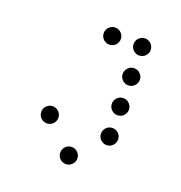

<svg xmlns="http://www.w3.org/2000/svg" viewBox="-116 -754 779 826"><g transform="rotate(20 273.5 -341.5)"><path d="M312.5 -615.2Q312.5 -599.1 301 -587.6Q289.6 -576.2 273.4 -576.2Q257.3 -576.2 245.8 -587.6Q234.4 -599.1 234.4 -615.2Q234.4 -631.3 245.8 -642.8Q257.3 -654.3 273.4 -654.3Q289.6 -654.3 301 -642.8Q312.5 -631.3 312.5 -615.2ZM449.2 -615.2Q449.2 -599.1 437.7 -587.6Q426.3 -576.2 410.2 -576.2Q394 -576.2 382.6 -587.6Q371.1 -599.1 371.1 -615.2Q371.1 -631.3 382.6 -642.8Q394 -654.3 410.2 -654.3Q426.3 -654.3 437.7 -642.8Q449.2 -631.3 449.2 -615.2ZM449.2 -478.5Q449.2 -462.4 437.7 -450.9Q426.3 -439.5 410.2 -439.5Q394 -439.5 382.6 -450.9Q371.1 -462.4 371.1 -478.5Q371.1 -494.6 382.6 -506.1Q394 -517.6 410.2 -517.6Q426.3 -517.6 437.7 -506.1Q449.2 -494.6 449.2 -478.5ZM449.2 -341.8Q449.2 -325.7 437.7 -314.2Q426.3 -302.7 410.2 -302.7Q394 -302.7 382.6 -314.2Q371.1 -325.7 371.1 -341.8Q371.1 -357.9 382.6 -369.4Q394 -380.9 410.2 -380.9Q426.3 -380.9 437.7 -369.4Q449.2 -357.9 449.2 -341.8ZM175.8 -205.1Q175.8 -189 164.3 -177.5Q152.8 -166 136.7 -166Q120.6 -166 109.1 -177.5Q97.7 -189 97.7 -205.1Q97.7 -221.2 109.1 -232.7Q120.6 -244.1 136.7 -244.1Q152.8 -244.1 164.3 -232.7Q175.8 -221.2 175.8 -205.1ZM449.2 -205.1Q449.2 -189 437.7 -177.5Q426.3 -166 410.2 -166Q394 -166 382.6 -177.5Q371.1 -189 371.1 -205.1Q371.1 -221.2 382.6 -232.7Q394 -244.1 410.2 -244.1Q426.3 -244.1 437.7 -232.7Q449.2 -221.2 449.2 -205.1ZM312.5 -68.4Q312.5 -52.2 301 -40.8Q289.6 -29.3 273.4 -29.3Q257.3 -29.3 245.8 -40.8Q234.4 -52.2 234.4 -68.4Q234.4 -84.5 245.8 -95.9Q257.3 -107.4 273.4 -107.4Q289.6 -107.4 301 -95.9Q312.5 -84.5 312.5 -68.4Z"/></g></svg>

Font: DatDot Light
Style: Regular
Weight: 300
Designer: GGBot
Version: 1.00